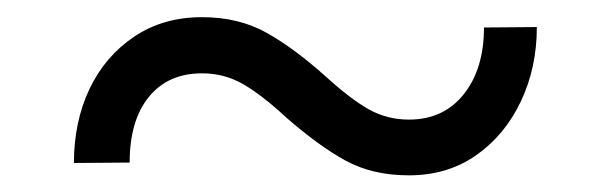

<svg xmlns="http://www.w3.org/2000/svg" viewBox="-20 -409 723 227"><path d="M552.2 -376.5 614.7 -377Q614.7 -329.1 595.9 -289.3Q577.1 -249.5 543.2 -225.6Q509.3 -201.7 463.4 -201.7Q420.4 -201.7 388.4 -219.2Q356.4 -236.8 317.9 -270.5Q290 -296.4 267.8 -309.3Q245.6 -322.3 218.8 -322.3Q178.7 -322.3 156 -294.4Q133.3 -266.6 133.3 -216.8L67.4 -216.3Q67.4 -265.1 85.9 -304Q104.5 -342.8 138.7 -365.7Q172.9 -388.7 218.8 -388.7Q262.2 -388.7 294.9 -370.4Q327.6 -352.1 364.3 -319.3Q393.6 -292.5 415.5 -280Q437.5 -267.6 463.4 -267.6Q504.4 -267.6 528.3 -297.6Q552.2 -327.6 552.2 -376.5Z"/></svg>

Font: Vazirmatn UI FD Light
Style: Regular
Weight: 300
Designer: Saber Rastikerdar
Foundry: Saber Rastikerdar
Version: Version 33.003